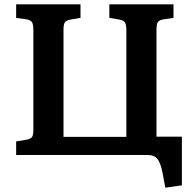

<svg xmlns="http://www.w3.org/2000/svg" viewBox="-20 -720 903 892"><path d="M748 152 735 82Q727 41 713 20.5Q699 0 666 0H55V-63L103 -71Q124 -75 129.5 -84.5Q135 -94 135 -119V-579Q135 -603 130 -614.5Q125 -626 104 -630L55 -637V-700H354V-637L307 -629Q286 -625 280.5 -615Q275 -605 275 -581V-84H567V-579Q567 -603 561.5 -614Q556 -625 535 -629L488 -637V-700H786V-637L739 -630Q718 -626 712.5 -616Q707 -606 707 -581V-85H825V141Z"/></svg>

Font: Literata SemiBold
Style: Regular
Weight: 600
Designer: Latin by Veronika Burian and Jose Scaglione. Greek by Irene Vlachou. Cyrillic by Vera Evstafieva.
Foundry: TypeTogether
Version: Version 3.103; ttfautohint (v1.8.4.7-5d5b);gftools[0.9.29]